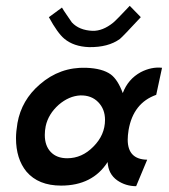

<svg xmlns="http://www.w3.org/2000/svg" viewBox="-20 -630 580 660"><path d="M426 -610 464 -571Q402 -504 392 -496Q352 -467 286 -468Q233 -470 201 -497Q178 -516 148 -571L193 -604Q198 -595 209.5 -578.5Q221 -562 227 -553Q252 -526 298 -524Q333 -523 369 -552Q380 -561 426 -610ZM537 -397 517 -304Q438 -276 422 -183Q419 -164 419 -150Q419 -82 486 -81L448 10Q412 10 383 -10Q352 -32 350 -73Q298 8 190 8Q112 8 71 -40Q35 -84 35 -155Q35 -177 40 -207Q54 -286 117 -340Q186 -400 276 -397Q332 -395 361 -374Q385 -356 402 -310Q420 -358 464 -382Q501 -401 537 -397ZM341 -218Q341 -255 317.5 -279Q294 -303 256 -302Q217 -300 182 -270Q146 -238 137 -196Q134 -181 134 -166Q134 -129 154.5 -107.5Q175 -86 211 -86Q262 -86 301 -126Q341 -166 341 -218Z"/></svg>

Font: GFS Neohellenic Rg
Style: Bold Italic
Weight: 700
Italic angle: -12°
Designer: Designed by Takis Katsoulidis and George D. Matthiopoulos.
Foundry: Designed by Takis Katsoulidis and George D. Matthiopoulos.
Version: Version 1.0